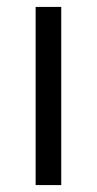

<svg xmlns="http://www.w3.org/2000/svg" viewBox="-20 -535 280 555"><path d="M83 0V-515H157V0Z"/></svg>

Font: Bricolage Grotesque 96pt ExtraBold Light
Style: Regular
Weight: 300
Version: Version 1.001;gftools[0.9.33.dev8+g029e19f]